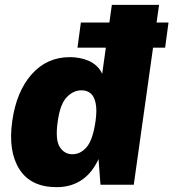

<svg xmlns="http://www.w3.org/2000/svg" viewBox="-20 -763 716 793"><path d="M300 -566 314 -670H676L662 -566ZM214 10Q107 10 60 -64.2Q13 -138.5 30.5 -262Q47.5 -384.5 110.5 -455.8Q173.5 -527 268.5 -527Q288 -527 307.8 -523.5Q327.5 -520 345.5 -512.2Q363.5 -504.5 378.2 -491.2Q393 -478 402 -458L442 -743H637L532.5 0H395L387 -106Q374.5 -79 357.8 -57.5Q341 -36 319.5 -21Q298 -6 271.8 2Q245.5 10 214 10ZM279 -126Q313 -126 338.2 -155.8Q363.5 -185.5 374.5 -262Q381 -308 375.2 -336.2Q369.5 -364.5 354.5 -377.2Q339.5 -390 316.5 -390Q283.5 -390 256 -362Q228.5 -334 218.5 -262Q207.5 -185.5 226.8 -155.8Q246 -126 279 -126Z"/></svg>

Font: Public Sans Thin Black
Style: Italic
Weight: 900
Italic angle: -8°
Version: Version 2.001